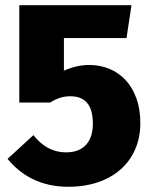

<svg xmlns="http://www.w3.org/2000/svg" viewBox="-20 -698 586 736"><path d="M484 -678H54V-305H172C202 -323 224 -329 249 -329C301 -329 336 -302 336 -224C336 -152 298 -114 234 -114C181 -114 140 -139 108 -180L9 -89C60 -27 134 18 242 18C410 18 518 -80 518 -226C518 -368 433 -449 322 -449C292 -449 258 -442 225 -427V-552H465Z"/></svg>

Font: Fira Sans ExtraBold
Style: Regular
Weight: 800
Designer: bBox Type GmbH & Carrois Corporate GbR & Edenspiekermann AG
Foundry: bBox Type GmbH & Carrois Corporate GbR & Edenspiekermann AG
Version: Version 4.300;PS 004.300;hotconv 1.0.88;makeotf.lib2.5.64775